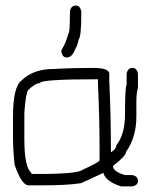

<svg xmlns="http://www.w3.org/2000/svg" viewBox="-20 -688 540 693"><path d="M315.9 -442.9Q374.5 -442.9 374.5 -421.4V-396Q380.4 -268.1 380.4 -138.2Q399.9 -150.4 399.9 -163.6Q431.2 -203.1 431.2 -274.9Q431.2 -375 437 -382.3V-421.4Q440.4 -442.9 458.5 -442.9Q474.1 -442.9 478 -421.4V-370.6Q472.2 -352.5 472.2 -321.8V-267.1Q472.2 -192.9 435.1 -140.1Q435.1 -125.5 388.2 -89.4V-87.4Q388.2 -68.8 431.2 -56.2H456.5Q478 -52.7 478 -34.7Q478 -19 456.5 -15.1H417.5Q367.2 -30.8 355 -58.1Q355 -60.1 353 -64Q273.9 -26.9 272.9 -26.9Q223.6 -19 130.4 -19H83.5Q58.1 -19 32.7 -93.3Q26.9 -147.5 26.9 -192.9V-267.1Q26.9 -375 58.1 -397.9Q100.1 -439 173.3 -439Q239.3 -442.9 315.9 -442.9ZM67.9 -185.1Q67.9 -84 93.3 -64V-60.1H120.6Q261.7 -60.1 278.8 -75.7Q335 -100.6 339.4 -108.9V-144Q339.4 -261.2 333.5 -388.2V-401.9H331.5Q124.5 -401.9 124.5 -388.2Q107.4 -388.2 81.5 -362.8Q72.8 -350.6 67.9 -280.8ZM253.9 -668Q269.5 -668 273.4 -646.5V-638.7Q273.4 -554.7 263.7 -544.9Q259.8 -522.5 250 -507.8Q239.7 -480.5 220.7 -480.5Q205.1 -480.5 201.2 -502Q201.2 -507.8 210.9 -523.4Q221.2 -544.4 226.6 -566.4Q232.4 -566.4 232.4 -642.6V-646.5Q235.8 -668 253.9 -668Z"/></svg>

Font: CEF Fonts CJK Mono
Style: Regular
Weight: 400
Designer: PartyBoss (派对大魔王)
Version: Release 2.25